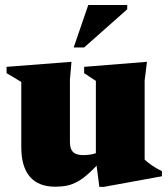

<svg xmlns="http://www.w3.org/2000/svg" viewBox="-20 -710 651 744"><path d="M251 -160Q251 -141 256.8 -129.8Q262.5 -118.5 274 -113.8Q285.5 -109 303.5 -109Q324 -109 341.8 -113.5Q359.5 -118 376 -128L389.5 -107Q355 -67 329.2 -43Q303.5 -19 282 -7Q260.5 5 239.5 9.2Q218.5 13.5 194.5 13.5Q129 13.5 95.8 -25.2Q62.5 -64 62.5 -139.5V-392.5L5.5 -426.5V-451L257 -470.5L251 -402.5ZM365 14 351.5 -89.5V-396.5L306 -426.5V-451L549.5 -470.5L540.5 -398.5V-91.5Q546.5 -86 553.8 -80Q561 -74 569.8 -68.2Q578.5 -62.5 588 -57Q597.5 -51.5 607.5 -46.5V-27L383 14ZM265.5 -526 322 -690.5H473V-674L306 -526Z"/></svg>

Font: Newsreader 36pt ExtraBold
Style: Regular
Weight: 800
Designer: Hugues Gentile
Foundry: Production Type
Version: Version 1.003